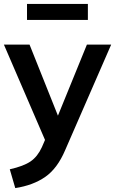

<svg xmlns="http://www.w3.org/2000/svg" viewBox="-22 -733 588 981"><path d="M546 -505 311 34Q271 128 209 171Q147 214 56 228L28 132Q99 116 134.5 91.5Q170 67 192 19L208 -18L-2 -505H129L274 -142L422 -505ZM116 -713H427V-631H116Z"/></svg>

Font: Muli
Style: Bold
Weight: 700
Designer: Vernon Adams
Foundry: Vernon Adams
Version: Version 2.001